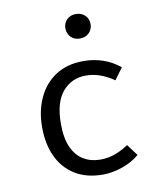

<svg xmlns="http://www.w3.org/2000/svg" viewBox="-86 -833 772 915"><g transform="rotate(-10 300.0 -376.0)"><path d="M338.5 -61Q378 -61 412.2 -74Q446.5 -87 475.5 -107L516.5 -52Q482 -22.5 433.5 -5.5Q385 11.5 338.5 11.5Q260 11.5 204.8 -22.2Q149.5 -56 120.5 -117.2Q91.5 -178.5 91.5 -261Q91.5 -340 120.8 -402.8Q150 -465.5 205.2 -501.5Q260.5 -537.5 339.5 -537.5Q390 -537.5 434.2 -522.2Q478.5 -507 515.5 -476.5L474.5 -420.5Q441 -444 407.2 -455.8Q373.5 -467.5 338.5 -467.5Q270.5 -467.5 226.5 -416.5Q182.5 -365.5 182.5 -261Q182.5 -191 202.8 -146.8Q223 -102.5 258.2 -81.8Q293.5 -61 338.5 -61ZM343 -764.5Q370.5 -764.5 387.5 -747.5Q404.5 -730.5 404.5 -706Q404.5 -680.5 387.5 -663.2Q370.5 -646 343 -646Q316 -646 299.2 -663.2Q282.5 -680.5 282.5 -706Q282.5 -730.5 299.2 -747.5Q316 -764.5 343 -764.5Z"/></g></svg>

Font: Fast_Mono
Style: Regular
Weight: 400
Monospace: yes
Designer: Carrois Corporate, Edenspiekermann AG, Nikita Prokopov
Foundry: Carrois Corporate, Edenspiekermann AG, Nikita Prokopov
Version: Version 5.002